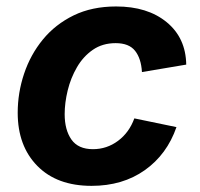

<svg xmlns="http://www.w3.org/2000/svg" viewBox="-20 -573 628 603"><path d="M267.6 10.7Q158.7 10.7 97.2 -52Q35.6 -114.7 35.6 -218.8Q35.6 -281.7 55.7 -341.6Q75.7 -401.4 114.7 -449Q153.8 -496.6 211.4 -524.7Q269 -552.7 344.7 -552.7Q443.4 -552.7 503.4 -503.4Q563.5 -454.1 564.9 -370.1L425.8 -346.7Q423.3 -389.2 404.3 -413.3Q385.3 -437.5 343.3 -437.5Q301.8 -437.5 271.5 -416.5Q241.2 -395.5 221.7 -361.8Q202.1 -328.1 192.6 -289.1Q183.1 -250 183.1 -214.4Q183.1 -165 204.3 -134.8Q225.6 -104.5 272 -104.5Q315.4 -104.5 350.6 -130.6Q385.7 -156.7 401.9 -201.2L534.2 -173.8Q504.4 -87.9 434.8 -38.6Q365.2 10.7 267.6 10.7Z"/></svg>

Font: Inter
Style: Bold Italic
Weight: 700
Italic angle: -9.39999°
Designer: Rasmus Andersson
Foundry: rsms
Version: Version 4.001;git-9221beed3